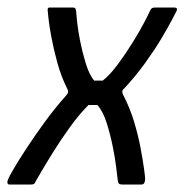

<svg xmlns="http://www.w3.org/2000/svg" viewBox="-54 -492 492 512"><path d="M-29 0Q-33 0 -34 -3.5Q-35 -7 -33.5 -11Q-32 -15 -31 -17Q-29 -22 -16.5 -43.5Q-4 -65 17 -97Q38 -129 64.5 -165.5Q91 -202 122 -237Q127 -242 127.5 -246.5Q128 -251 125 -256Q109 -288 99 -324.5Q89 -361 83 -393Q77 -425 75 -445.5Q73 -466 73 -466Q73 -472 78 -472H140Q144 -472 146 -470.5Q148 -469 149 -462Q149 -458 151.5 -434.5Q154 -411 160 -381Q166 -351 175 -322Q184 -293 197 -277Q203 -277 208.5 -277Q214 -277 220 -277Q240 -293 261 -321.5Q282 -350 300.5 -380Q319 -410 331 -433Q343 -456 345 -461Q348 -468 351 -470Q354 -472 361 -472H411Q414 -472 416.5 -470.5Q419 -469 417 -463Q415 -459 404 -438Q393 -417 375 -387Q357 -357 332 -322.5Q307 -288 277 -256Q272 -252 272 -247.5Q272 -243 275 -238Q293 -203 304 -166Q315 -129 321 -96.5Q327 -64 330 -42.5Q333 -21 333 -16Q333 -9 331 -4.5Q329 0 323 0H272Q266 0 263.5 -2Q261 -4 260 -11Q259 -20 256 -45Q253 -70 246.5 -102Q240 -134 230.5 -164Q221 -194 206 -212Q200 -212 197 -212Q194 -212 191 -212Q188 -212 182 -212Q157 -187 132.5 -153Q108 -119 87.5 -86Q67 -53 54.5 -31.5Q42 -10 42 -10Q39 -3 36.5 -1.5Q34 0 29 0Z"/></svg>

Font: Glory
Style: Italic
Weight: 400
Italic angle: -12°
Designer: Robert Leuschke
Foundry: Robert Leuschke
Version: Version 1.011